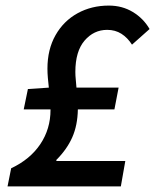

<svg xmlns="http://www.w3.org/2000/svg" viewBox="-20 -668 556 688"><path d="M7 0 20 -65Q88 -97 124.5 -151.5Q161 -206 161 -274V-276H65L80 -349L155 -354Q153 -372 151.5 -389Q150 -406 150 -422Q150 -491 179 -542Q208 -593 258 -620.5Q308 -648 370 -648Q418 -648 456 -625Q494 -602 516 -564L453 -508Q437 -533 415 -547Q393 -561 364 -561Q316 -561 283 -522.5Q250 -484 250 -410Q250 -397 251.5 -383Q253 -369 254 -354H405L390 -276H259Q258 -219 239 -176Q220 -133 182 -95V-91H429L413 0Z"/></svg>

Font: Source Sans 3 Semibold
Style: Italic
Weight: 600
Italic angle: -11°
Designer: Paul D. Hunt
Foundry: Adobe
Version: Version 3.052;hotconv 1.1.0;makeotfexe 2.6.0